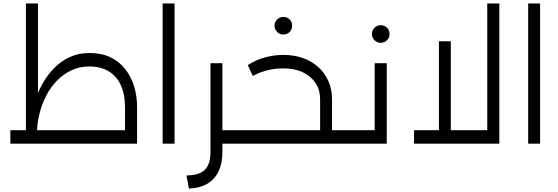

<svg xmlns="http://www.w3.org/2000/svg" viewBox="-20 -832 3232 1112"><path d="M704 0V-211Q704 -285 680 -338Q656 -391 609.5 -419Q563 -447 498 -447Q441 -447 394 -425Q347 -403 309.5 -364.5Q272 -326 246.5 -275.5Q221 -225 207.5 -168.5Q194 -112 194 -55H149Q149 -96 157.5 -146.5Q166 -197 183.5 -250Q201 -303 229 -352Q257 -401 296 -440Q335 -479 385.5 -502Q436 -525 499 -525Q568 -525 620 -500Q672 -475 706 -431Q740 -387 757 -330.5Q774 -274 774 -211V0ZM40 0V-78H767V0ZM130 -40V-812H200V-131Z M922 0V-812H991V0Z M1246 0V-78H1376V0ZM1060 184Q1108 184 1139 170Q1170 156 1184.5 125.5Q1199 95 1199 49V-466H1268V49Q1268 115 1245 162Q1222 209 1178.5 233.5Q1135 258 1074 260ZM1376 0V-78Q1388 -78 1392 -67.5Q1396 -57 1396 -39Q1396 -22 1392 -11Q1388 0 1376 0Z M1884 0V-78H2011V0ZM1376 0Q1364 0 1360 -11Q1356 -22 1356 -40Q1356 -58 1360 -68Q1364 -78 1376 -78ZM1834 0V-257Q1834 -311 1807.5 -351Q1781 -391 1733.5 -413.5Q1686 -436 1620 -436Q1571 -436 1525.5 -424Q1480 -412 1444 -392L1415 -455Q1462 -485 1514.5 -499.5Q1567 -514 1621 -514Q1684 -514 1735.5 -495.5Q1787 -477 1824.5 -442.5Q1862 -408 1882.5 -361Q1903 -314 1903 -257V0ZM1376 0V-78H1939L1927 0ZM2011 0V-78Q2023 -78 2027 -67.5Q2031 -57 2031 -39Q2031 -22 2027 -11Q2023 0 2011 0ZM1621 -632Q1600 -632 1585 -647Q1570 -662 1570 -683Q1570 -705 1585 -719.5Q1600 -734 1621 -734Q1643 -734 1657.5 -719.5Q1672 -705 1672 -683Q1672 -662 1657.5 -647Q1643 -632 1621 -632Z M2150 -466H2220V0H2011V-78H2150ZM2011 0Q1999 0 1995 -11Q1991 -22 1991 -40Q1991 -58 1995 -68Q1999 -78 2011 -78ZM2185 -584Q2164 -584 2149 -599Q2134 -614 2134 -635Q2134 -657 2149 -671.5Q2164 -686 2185 -686Q2207 -686 2221.5 -671.5Q2236 -657 2236 -635Q2236 -614 2221.5 -599Q2207 -584 2185 -584Z M2802 0V-812H2872V0ZM2378 0V-78H2872V0ZM2522 0V-593H2591V0Z M3039 0V-812H3108V0Z"/></svg>

Font: Alexandria Light
Style: Regular
Weight: 300
Designer: Mohamed Gaber
Foundry: Kief Type Foundry
Version: Version 5.100